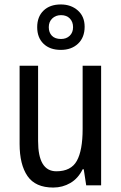

<svg xmlns="http://www.w3.org/2000/svg" viewBox="-20 -832 545 862"><path d="M434 -537V0H367L356 -72H351Q331 -31 296 -10.5Q261 10 219 10Q139 10 103.5 -41.5Q68 -93 68 -186V-537H151V-199Q151 -63 233 -63Q299 -63 325 -110Q351 -157 351 -253V-537ZM253 -608Q204 -608 175.5 -635.5Q147 -663 147 -710Q147 -757 175.5 -784.5Q204 -812 253 -812Q299 -812 329.5 -785Q360 -758 360 -712Q360 -664 330.5 -636Q301 -608 253 -608ZM254 -657Q278 -657 293 -671.5Q308 -686 308 -710Q308 -734 293.5 -749Q279 -764 254 -764Q230 -764 214.5 -749Q199 -734 199 -710Q199 -686 213 -671.5Q227 -657 254 -657Z"/></svg>

Font: Noto Sans Myanmar Condensed
Style: Regular
Weight: 400
Width: 3
Designer: Monotype Design Team
Foundry: Monotype Imaging Inc.
Version: Version 2.107; ttfautohint (v1.8.4.7-5d5b)